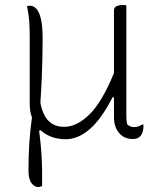

<svg xmlns="http://www.w3.org/2000/svg" viewBox="-20 -551 640 775"><path d="M101 -528Q114 -528 125.5 -517Q137 -506 144.5 -477.5Q152 -449 152 -396V-391Q152 -347 151 -310.5Q150 -274 148.5 -234Q147 -194 143 -137Q160 -39 239 -39Q290 -39 341 -89Q392 -139 440 -256V-508Q440 -522 451.5 -526.5Q463 -531 476 -531Q481 -531 484 -530.5Q487 -530 490 -529V-85Q490 -62 493 -50Q504 -38 521 -38Q539 -38 553 -48H559V-41Q559 -18 548.5 -4Q538 10 518 10H515Q481 10 460.5 -14.5Q440 -39 440 -78V-158H434Q390 -71 342.5 -30Q295 11 245 11Q213 11 187 1Q161 -9 143 -26L138 -23Q145 31 147.5 74Q150 117 150 142V200Q146 201 142.5 202.5Q139 204 134 204Q119 204 107 188Q95 172 95 136Q95 80 98 30.5Q101 -19 109 -77Q100 -101 100 -129V-402Q100 -437 98 -465.5Q96 -494 89 -526Q95 -528 101 -528Z"/></svg>

Font: Recursive Sn Csl St Lt
Style: Regular
Weight: 300
Version: Version 1.079;hotconv 1.0.112;makeotfexe 2.5.65598; ttfautoh